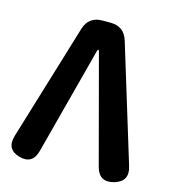

<svg xmlns="http://www.w3.org/2000/svg" viewBox="-110 -833 838 928"><g transform="rotate(15 309.0 -369.0)"><path d="M71 -1Q1 -21 23 -93L200 -676Q220 -741 288 -741H329Q397 -741 417 -676L595 -94Q617 -22 545 -1Q473 19 454 -53L311 -590Q308 -600 305.5 -600Q303 -600 300 -590L159 -54Q140 18 71 -1Z"/></g></svg>

Font: Resource Han Rounded JP
Style: Bold
Weight: 700
Designer: Cyano Hao (round all glyphs); Ryoko NISHIZUKA 西塚涼子 (kana, bopomofo & ideographs); Paul D. Hunt (Latin, Greek & Cyrillic)
Foundry: Cyano Hao
Version: 0.990